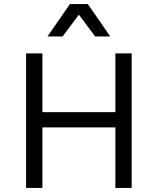

<svg xmlns="http://www.w3.org/2000/svg" viewBox="-20 -922 774 942"><path d="M626 -660V0H546V-660ZM188 -660V0H108V-660ZM583 -372V-297H150V-372ZM521 -743H447L367 -850L287 -743H213L323 -902H411Z"/></svg>

Font: Work Sans
Style: Regular
Weight: 400
Designer: Wei Huang
Foundry: Wei Huang
Version: Version 2.006; ttfautohint (v1.8.1.43-b0c9)